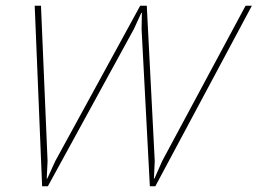

<svg xmlns="http://www.w3.org/2000/svg" viewBox="-20 -650 899 670"><path d="M836.9 -629.9H858.9L522 0H502.9L474.1 -547.9L475.1 -605H473.1L446.8 -547.9L147 0H127L101.1 -629.9H123L146 -87.9L143.1 -26.9H145L172.9 -87.9L469.2 -629.9H492.2L520 -87.9L517.1 -26.9H519L545.9 -87.9Z"/></svg>

Font: Sinkin Sans 100 Thin Italic
Style: Regular
Weight: 100
Italic angle: -112°
Designer: Keith Bates
Foundry: K-Type
Version: Sinkin Sans (version 1.0)  by Keith Bates   •   © 2014   www